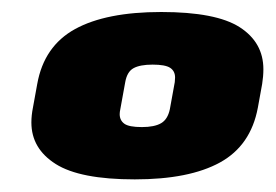

<svg xmlns="http://www.w3.org/2000/svg" viewBox="-20 -704 448 312"><path d="M199 -412.5Q110 -412.5 70.5 -437.5Q31 -462.5 31 -505Q31 -516.5 33.5 -529L40.5 -567.5Q51.5 -629 102 -656.8Q152.5 -684.5 242 -684.5Q331 -684.5 369.5 -659.8Q408 -635 408 -591.5Q408 -580 406 -567.5L399 -529Q387.5 -467.5 337.5 -440Q287.5 -412.5 199 -412.5ZM210.5 -497.5Q231 -497.5 241.8 -503.8Q252.5 -510 256 -526.5L264 -570.5Q264.5 -574.5 264.5 -578Q264.5 -588.5 256.5 -593.8Q248.5 -599 228 -599Q207.5 -599 197 -593.2Q186.5 -587.5 183.5 -570.5L175.5 -526.5Q174.5 -522 174.5 -518.5Q174.5 -508.5 182 -503Q189.5 -497.5 210.5 -497.5Z"/></svg>

Font: Rudi
Style: Regular
Weight: 400
Italic angle: -10°
Designer: Tyler Finck
Foundry: Etcetera Type Company
Version: Version 1.111; ttfautohint (v1.8.4)